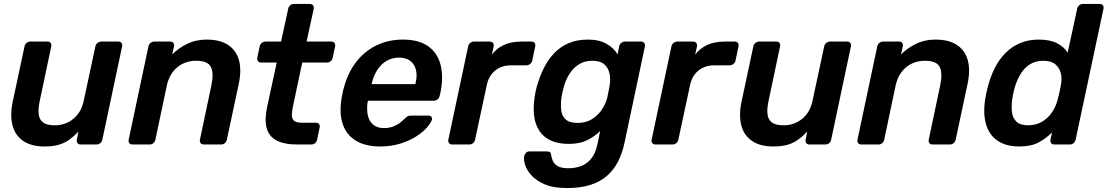

<svg xmlns="http://www.w3.org/2000/svg" viewBox="-20 -730 5596 970"><path d="M204 10Q139 10 98 -17.5Q57 -45 43.5 -95.5Q30 -146 44 -215L104 -496Q106 -506 114.5 -513Q123 -520 133 -520H221Q231 -520 236 -513Q241 -506 239 -496L181 -221Q172 -180 175.5 -152.5Q179 -125 198 -111Q217 -97 257 -97Q311 -97 351 -130Q391 -163 403 -221L462 -496Q464 -506 472.5 -513Q481 -520 491 -520H578Q589 -520 594 -513Q599 -506 597 -496L497 -24Q495 -14 487 -7Q479 0 468 0H387Q377 0 371.5 -7Q366 -14 368 -24L376 -65Q354 -42 331 -25Q308 -8 278 1Q248 10 204 10Z M649 0Q639 0 633.5 -7Q628 -14 630 -24L730 -496Q732 -506 740.5 -513Q749 -520 759 -520H841Q851 -520 856 -513Q861 -506 859 -496L850 -455Q882 -487 925.5 -508.5Q969 -530 1024 -530Q1092 -530 1133 -502.5Q1174 -475 1187.5 -425Q1201 -375 1186 -305L1126 -24Q1124 -14 1116 -7Q1108 0 1097 0H1009Q999 0 993.5 -7Q988 -14 990 -24L1048 -299Q1061 -360 1045.5 -391.5Q1030 -423 972 -423Q915 -423 875.5 -390Q836 -357 823 -299L765 -24Q763 -14 755 -7Q747 0 737 0Z M1482 0Q1414 0 1376 -21Q1338 -42 1327 -83.5Q1316 -125 1329 -187L1378 -414H1299Q1289 -414 1283.5 -421Q1278 -428 1280 -439L1292 -496Q1294 -506 1302.5 -513Q1311 -520 1322 -520H1400L1436 -686Q1438 -696 1446 -703Q1454 -710 1464 -710H1545Q1556 -710 1561.5 -703Q1567 -696 1565 -686L1529 -520H1654Q1664 -520 1669.5 -513Q1675 -506 1673 -496L1661 -439Q1659 -428 1650.5 -421Q1642 -414 1632 -414H1507L1461 -197Q1455 -170 1454.5 -150.5Q1454 -131 1465 -120.5Q1476 -110 1504 -110H1576Q1587 -110 1592 -103Q1597 -96 1595 -86L1582 -24Q1580 -14 1572 -7Q1564 0 1553 0Z M1900 10Q1827 10 1778.5 -19Q1730 -48 1711.5 -103Q1693 -158 1706 -236Q1708 -246 1711 -261.5Q1714 -277 1717 -286Q1737 -362 1779 -416.5Q1821 -471 1881.5 -500.5Q1942 -530 2015 -530Q2096 -530 2143 -496.5Q2190 -463 2205.5 -403.5Q2221 -344 2206 -266L2201 -245Q2199 -235 2190.5 -228Q2182 -221 2171 -221H1839Q1839 -221 1838.5 -218Q1838 -215 1837 -213Q1832 -178 1838 -148.5Q1844 -119 1864.5 -101Q1885 -83 1919 -83Q1947 -83 1968 -91.5Q1989 -100 2002.5 -111Q2016 -122 2023 -129Q2035 -141 2041 -143.5Q2047 -146 2058 -146H2145Q2154 -146 2159 -140Q2164 -134 2162 -125Q2157 -109 2137 -86Q2117 -63 2083 -41Q2049 -19 2002.5 -4.5Q1956 10 1900 10ZM1857 -305H2078L2079 -308Q2089 -347 2081.5 -376.5Q2074 -406 2052.5 -422.5Q2031 -439 1996 -439Q1961 -439 1933 -422.5Q1905 -406 1886 -376.5Q1867 -347 1858 -308Z M2264 0Q2254 0 2248.5 -7Q2243 -14 2245 -24L2345 -495Q2347 -506 2355.5 -513Q2364 -520 2374 -520H2455Q2465 -520 2470.5 -513Q2476 -506 2474 -495L2465 -454Q2489 -486 2526 -503Q2563 -520 2616 -520H2665Q2676 -520 2681 -513Q2686 -506 2684 -496L2669 -424Q2667 -414 2658.5 -407Q2650 -400 2640 -400H2562Q2514 -400 2481.5 -373.5Q2449 -347 2439 -299L2380 -24Q2378 -14 2370 -7Q2362 0 2351 0Z M2844 220Q2775 220 2731.5 201Q2688 182 2664 155Q2640 128 2632.5 101.5Q2625 75 2628 60Q2630 50 2637 42.5Q2644 35 2654 35H2744Q2754 35 2759 39.5Q2764 44 2765 56Q2767 69 2773.5 84Q2780 99 2798 109.5Q2816 120 2852 120Q2886 120 2915.5 109Q2945 98 2966.5 72Q2988 46 2998 0L3012 -68Q2982 -39 2945 -21Q2908 -3 2854 -3Q2799 -3 2762 -20.5Q2725 -38 2704.5 -69.5Q2684 -101 2678.5 -144Q2673 -187 2681 -239Q2683 -254 2685.5 -266Q2688 -278 2692 -293Q2706 -343 2727.5 -386Q2749 -429 2780 -461.5Q2811 -494 2853 -512Q2895 -530 2950 -530Q3007 -530 3044.5 -508.5Q3082 -487 3100 -455L3108 -495Q3110 -506 3118.5 -513Q3127 -520 3138 -520H3218Q3229 -520 3234.5 -513Q3240 -506 3238 -495L3136 -13Q3125 41 3103.5 84Q3082 127 3047.5 157.5Q3013 188 2963 204Q2913 220 2844 220ZM2898 -109Q2939 -109 2969 -127Q2999 -145 3019 -174Q3039 -203 3047 -233Q3050 -246 3054 -266Q3058 -286 3060 -298Q3065 -329 3059.5 -357.5Q3054 -386 3033.5 -404.5Q3013 -423 2972 -423Q2933 -423 2904 -404.5Q2875 -386 2856.5 -356Q2838 -326 2828 -290Q2825 -278 2822 -266Q2819 -254 2817 -241Q2812 -206 2815 -175.5Q2818 -145 2837.5 -127Q2857 -109 2898 -109Z M3291 0Q3281 0 3275.5 -7Q3270 -14 3272 -24L3372 -495Q3374 -506 3382.5 -513Q3391 -520 3401 -520H3482Q3492 -520 3497.5 -513Q3503 -506 3501 -495L3492 -454Q3516 -486 3553 -503Q3590 -520 3643 -520H3692Q3703 -520 3708 -513Q3713 -506 3711 -496L3696 -424Q3694 -414 3685.5 -407Q3677 -400 3667 -400H3589Q3541 -400 3508.5 -373.5Q3476 -347 3466 -299L3407 -24Q3405 -14 3397 -7Q3389 0 3378 0Z M3886 10Q3821 10 3780 -17.5Q3739 -45 3725.5 -95.5Q3712 -146 3726 -215L3786 -496Q3788 -506 3796.5 -513Q3805 -520 3815 -520H3903Q3913 -520 3918 -513Q3923 -506 3921 -496L3863 -221Q3854 -180 3857.5 -152.5Q3861 -125 3880 -111Q3899 -97 3939 -97Q3993 -97 4033 -130Q4073 -163 4085 -221L4144 -496Q4146 -506 4154.5 -513Q4163 -520 4173 -520H4260Q4271 -520 4276 -513Q4281 -506 4279 -496L4179 -24Q4177 -14 4169 -7Q4161 0 4150 0H4069Q4059 0 4053.5 -7Q4048 -14 4050 -24L4058 -65Q4036 -42 4013 -25Q3990 -8 3960 1Q3930 10 3886 10Z M4331 0Q4321 0 4315.5 -7Q4310 -14 4312 -24L4412 -496Q4414 -506 4422.5 -513Q4431 -520 4441 -520H4523Q4533 -520 4538 -513Q4543 -506 4541 -496L4532 -455Q4564 -487 4607.5 -508.5Q4651 -530 4706 -530Q4774 -530 4815 -502.5Q4856 -475 4869.5 -425Q4883 -375 4868 -305L4808 -24Q4806 -14 4798 -7Q4790 0 4779 0H4691Q4681 0 4675.5 -7Q4670 -14 4672 -24L4730 -299Q4743 -360 4727.5 -391.5Q4712 -423 4654 -423Q4597 -423 4557.5 -390Q4518 -357 4505 -299L4447 -24Q4445 -14 4437 -7Q4429 0 4419 0Z M5129 10Q5077 10 5040 -7.5Q5003 -25 4982 -57Q4961 -89 4955 -132.5Q4949 -176 4957 -228Q4960 -246 4963 -260.5Q4966 -275 4971 -293Q4984 -343 5005.5 -386Q5027 -429 5059 -461.5Q5091 -494 5133 -512Q5175 -530 5228 -530Q5285 -530 5320.5 -511.5Q5356 -493 5374 -464L5422 -686Q5424 -696 5432 -703Q5440 -710 5450 -710H5535Q5546 -710 5551.5 -703Q5557 -696 5555 -686L5414 -24Q5412 -14 5404 -7Q5396 0 5385 0H5306Q5296 0 5290.5 -7Q5285 -14 5287 -24L5295 -61Q5264 -30 5226.5 -10Q5189 10 5129 10ZM5174 -97Q5215 -97 5246 -116Q5277 -135 5296 -164.5Q5315 -194 5323 -225Q5328 -243 5332.5 -263.5Q5337 -284 5340 -302Q5346 -332 5339.5 -359.5Q5333 -387 5312 -405Q5291 -423 5251 -423Q5211 -423 5182.5 -404.5Q5154 -386 5136 -356Q5118 -326 5107 -290Q5103 -275 5099.5 -260Q5096 -245 5094 -230Q5089 -194 5092.5 -164Q5096 -134 5115 -115.5Q5134 -97 5174 -97Z"/></svg>

Font: Rubik Light Medium
Style: Italic
Weight: 500
Italic angle: -12°
Version: Version 2.104